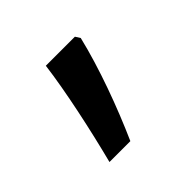

<svg xmlns="http://www.w3.org/2000/svg" viewBox="-76 -200 416 416"><g transform="rotate(-45 131.5 7.5)"><path d="M190 -115H101C92 -45 71 52 51 130H115C147 58 179 -29 197 -104Z"/></g></svg>

Font: Noto Sans Sinhala UI SemiCondensed
Style: Regular
Weight: 400
Width: 4
Designer: Jelle Bosma - Monotype Design Team
Foundry: Monotype Imaging Inc.
Version: Version 2.006